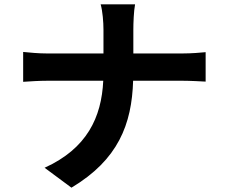

<svg xmlns="http://www.w3.org/2000/svg" viewBox="-20 -811 1040 887"><path d="M596 -564V-673C596 -704 598 -760 604 -791H445C454 -760 458 -708 458 -674V-564H198C158 -564 117 -568 87 -571V-433C118 -435 158 -438 202 -438H457C449 -269 382 -125 186 -36L310 56C526 -73 589 -237 595 -438H820C860 -438 909 -435 930 -434V-570C909 -568 867 -564 821 -564Z"/></svg>

Font: Noto Sans CJK KR Bold
Style: Regular
Weight: 700
Designer: Ryoko NISHIZUKA (kana & ideographs); Paul D. Hunt (Latin, Greek & Cyrillic); Wenlong ZHANG (bopomofo); Sandoll Communica
Foundry: Adobe Systems Incorporated
Version: Version 1.004;PS 1.004;hotconv 1.0.82;makeotf.lib2.5.63406